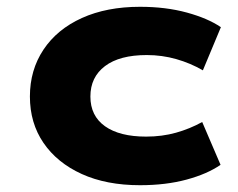

<svg xmlns="http://www.w3.org/2000/svg" viewBox="-20 -534 701 565"><path d="M392 11Q293 11 220.5 -22Q148 -55 108 -113.5Q68 -172 68 -250Q68 -328 108 -388Q148 -448 221 -481Q294 -514 392 -514Q468 -514 530 -497Q592 -480 630 -454L577 -327Q541 -348 499 -360Q457 -372 412 -372Q332 -372 289 -339.5Q246 -307 246 -250Q246 -193 289 -162.5Q332 -132 410 -132Q457 -132 498 -143.5Q539 -155 575 -175L629 -49Q590 -22 529 -5.5Q468 11 392 11Z"/></svg>

Font: Nunito Sans 7pt Expanded ExtraBold
Style: Regular
Weight: 800
Width: 7
Designer: Vernon Adams
Foundry: Vernon Adams
Version: Version 3.101;gftools[0.9.27]